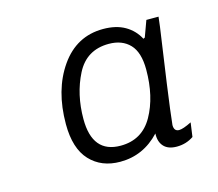

<svg xmlns="http://www.w3.org/2000/svg" viewBox="-60 -771 538 473"><g transform="rotate(-15 209.5 -534.5)"><path d="M327 -649 331 -651 346 -692H377L374 -667Q364 -599 354 -527Q344 -455 341 -425Q341 -409 354 -409Q364 -409 386 -420L381 -384Q362 -371 338 -371Q316 -371 305 -383Q294 -395 295 -416Q253 -371 194 -371Q146 -371 117 -402Q88 -433 88 -495Q88 -582 128.5 -640Q169 -698 237 -698Q270 -698 292.5 -685Q315 -672 327 -649ZM133 -496Q133 -409 205 -409Q260 -409 287 -457Q314 -505 314 -574Q314 -618 294.5 -638.5Q275 -659 241 -659Q184 -659 158.5 -609Q133 -559 133 -496Z"/></g></svg>

Font: Chivo Light Italic
Style: Regular
Weight: 300
Italic angle: -8.05°
Designer: Hector Gatti
Foundry: Omnibus-Type
Version: Version 1.007